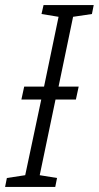

<svg xmlns="http://www.w3.org/2000/svg" viewBox="-26 -734 388 754"><path d="M-6 0 1 -35 73 -46 136 -343H58L69 -394H147L204 -668L137 -679L145 -714H342L335 -679L261 -668L204 -394H283L272 -343H192L130 -46L198 -35L191 0Z"/></svg>

Font: Noto Sans Display Light
Style: Italic
Weight: 300
Italic angle: -12°
Designer: Monotype Design Team
Foundry: Monotype Imaging Inc.
Version: Version 2.003